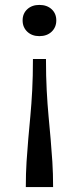

<svg xmlns="http://www.w3.org/2000/svg" viewBox="-20 -543 321 781"><path d="M196 218Q196 163 193 115.5Q190 68 186 23Q182 -22 177.5 -70.5Q173 -119 170 -175.5Q167 -232 167 -303H114Q114 -232 111 -175.5Q108 -119 103.5 -71Q99 -23 95 22.5Q91 68 88 115Q85 162 85 218ZM140 -523Q171 -523 190 -505.5Q209 -488 209 -460Q209 -432 190 -414Q171 -396 140 -396Q110 -396 91 -414Q72 -432 72 -460Q72 -488 91 -505.5Q110 -523 140 -523Z"/></svg>

Font: Roboto Serif SemiCondensed Medium
Style: Regular
Weight: 500
Width: 4
Designer: Greg Gazdowicz
Foundry: Commercial Type
Version: Version 1.007